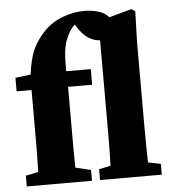

<svg xmlns="http://www.w3.org/2000/svg" viewBox="-53 -785 747 833"><g transform="rotate(-5 321.0 -368.5)"><path d="M30 0V-47L85 -58Q86 -96 86.5 -134Q87 -172 87 -210V-415H22V-474L89 -482Q97 -549 115.5 -590Q134 -631 170 -668Q205 -703 252 -720Q299 -737 344 -737Q376 -737 405 -728.5Q434 -720 451 -700L549 -727L565 -716L561 -576V-210Q561 -172 561.5 -134Q562 -96 563 -58L618 -47V0H349V-47L400 -58Q401 -96 401.5 -134Q402 -172 402 -210V-604Q344 -607 304 -673L299 -682Q278 -664 264 -631Q251 -605 247 -569Q243 -533 244 -483H351V-415H246V-210Q246 -173 246 -136.5Q246 -100 247 -63L314 -47V0Z"/></g></svg>

Font: Source Serif 4
Style: Bold
Weight: 700
Designer: Frank Grießhammer
Foundry: Adobe
Version: Version 4.005;hotconv 1.1.0;makeotfexe 2.6.0